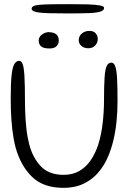

<svg xmlns="http://www.w3.org/2000/svg" viewBox="-20 -886 636 923"><path d="M285 17Q188.5 17 134.2 -35.8Q80 -88.5 55.5 -175Q50 -195 46 -217.2Q42 -239.5 39.2 -262.8Q36.5 -286 34.8 -310.8Q33 -335.5 32.2 -361Q31.5 -386.5 31.5 -413Q31.5 -483 35.5 -522.5Q39.5 -562 48.8 -577.8Q58 -593.5 72.5 -593.5Q83 -593.5 89 -577.8Q95 -562 97.5 -520.5Q100 -479 100 -401Q100 -378 100.8 -355.2Q101.5 -332.5 103 -310.8Q104.5 -289 106.8 -268.5Q109 -248 112.5 -228.8Q116 -209.5 120.5 -192Q138 -126 177 -85.8Q216 -45.5 286 -45.5Q329 -45.5 361.2 -64Q393.5 -82.5 416 -115.5Q438.5 -148.5 452.5 -191.5Q459.5 -214 464.8 -239.2Q470 -264.5 473.2 -291.5Q476.5 -318.5 478.2 -346.8Q480 -375 480 -403.5Q480 -475 482.8 -514.2Q485.5 -553.5 493.2 -569.2Q501 -585 515 -585Q527.5 -585 534 -567.5Q540.5 -550 542.8 -509.5Q545 -469 545 -400Q545 -375 543.8 -350.5Q542.5 -326 540.2 -302.8Q538 -279.5 534.2 -257Q530.5 -234.5 525.5 -213.2Q520.5 -192 514 -172Q496.5 -115.5 465.5 -73Q434.5 -30.5 389.8 -6.8Q345 17 285 17ZM218.5 -653Q189 -653 177.5 -663.2Q166 -673.5 166 -690.5Q166 -708.5 181.8 -720Q197.5 -731.5 213.5 -731.5Q226.5 -731.5 237.8 -727.8Q249 -724 255.8 -715.2Q262.5 -706.5 262.5 -691Q262.5 -675 251.8 -664Q241 -653 218.5 -653ZM404.5 -654Q384.5 -654 371.5 -665Q358.5 -676 358.5 -692Q358.5 -712.5 373.5 -725Q388.5 -737.5 410 -737.5Q430 -737.5 440 -725.8Q450 -714 450 -699Q450 -680.5 437.5 -667.2Q425 -654 404.5 -654ZM303.5 -821.5Q253.5 -821.5 214.8 -822.5Q176 -823.5 154 -828.2Q132 -833 132 -843.5Q132 -854 146.2 -858.8Q160.5 -863.5 199.8 -864.8Q239 -866 314.5 -866Q362 -866 399.5 -865Q437 -864 458.8 -860.2Q480.5 -856.5 480.5 -848Q480.5 -835.5 461.2 -829.8Q442 -824 403 -822.8Q364 -821.5 303.5 -821.5Z"/></svg>

Font: Gluten ExtraLight
Style: Regular
Weight: 250
Designer: Tyler Finck
Foundry: Etcetera Type Company
Version: Version 1.300